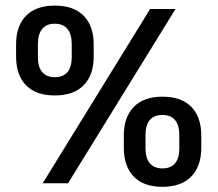

<svg xmlns="http://www.w3.org/2000/svg" viewBox="-20 -672 798 704"><path d="M136.5 0 530.5 -639H623.5L229.5 0ZM575.5 13Q506.5 13 470.2 -24.8Q434 -62.5 434 -130.5V-175Q434 -242.5 470.5 -280Q507 -317.5 575.5 -317.5Q644.5 -317.5 681.2 -280.5Q718 -243.5 718 -175V-130.5Q718 -62.5 681.2 -24.8Q644.5 13 575.5 13ZM575.5 -54.5Q606.5 -54.5 622 -73.2Q637.5 -92 637.5 -128.5V-176.5Q637.5 -213 621.8 -231.8Q606 -250.5 575.5 -250.5Q545 -250.5 529.2 -231.8Q513.5 -213 513.5 -176.5V-128.5Q513.5 -92 529.5 -73.2Q545.5 -54.5 575.5 -54.5ZM181 -322Q112 -322 75.5 -359.2Q39 -396.5 39 -464.5V-509.5Q39 -577 75.5 -614.2Q112 -651.5 181 -651.5Q250 -651.5 286.8 -614.2Q323.5 -577 323.5 -509.5V-464.5Q323.5 -397 286.8 -359.5Q250 -322 181 -322ZM181 -389Q211.5 -389 227.2 -407.5Q243 -426 243 -462.5V-511Q243 -547 227.2 -566Q211.5 -585 181 -585Q150.5 -585 134.8 -566Q119 -547 119 -511V-462.5Q119 -426 135 -407.5Q151 -389 181 -389Z"/></svg>

Font: Anek Gujarati Medium
Style: Regular
Weight: 500
Designer: Mrunmayee Ghaisas (Gujarati), Yesha Goshar (Latin)
Foundry: Ek Type
Version: Version 1.003